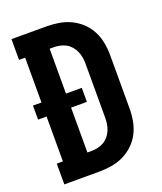

<svg xmlns="http://www.w3.org/2000/svg" viewBox="-136 -824 772 913"><g transform="rotate(-20 250.0 -367.5)"><path d="M31 0V-105H62V-332H19V-403H62V-630H31V-735H207Q238 -735 269.5 -730Q301 -725 329.5 -711.5Q358 -698 381.5 -676Q405 -654 419.5 -626Q434 -598 440 -566.5Q446 -535 446 -504V-231Q446 -200 440 -168.5Q434 -137 419.5 -109Q405 -81 381.5 -59Q358 -37 329.5 -23.5Q301 -10 269.5 -5Q238 0 207 0ZM186 -105H207Q223 -105 239 -108.5Q255 -112 269 -120Q283 -128 293.5 -140.5Q304 -153 310.5 -168Q317 -183 319.5 -199Q322 -215 322 -231V-504Q322 -520 319.5 -536Q317 -552 310.5 -567Q304 -582 293.5 -594.5Q283 -607 269 -615Q255 -623 239 -626.5Q223 -630 207 -630H186V-403H266V-332H186Z"/></g></svg>

Font: Iosevka Curly Slab Extrabold
Style: Regular
Weight: 800
Monospace: yes
Designer: Belleve Invis
Foundry: Belleve Invis
Version: Version 22.1.2; ttfautohint (v1.8.4)